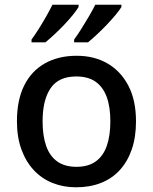

<svg xmlns="http://www.w3.org/2000/svg" viewBox="-20 -786 649 816"><path d="M558 -270Q558 -203 540 -151Q522 -99 489 -63Q456 -27 409 -8.5Q362 10 303 10Q249 10 203 -8.5Q157 -27 123.5 -63Q90 -99 71 -151Q52 -203 52 -271Q52 -360 82.5 -422Q113 -484 170.5 -516.5Q228 -549 306 -549Q380 -549 436.5 -516.5Q493 -484 525.5 -422Q558 -360 558 -270ZM161 -270Q161 -210 176 -166.5Q191 -123 223 -100Q255 -77 305 -77Q355 -77 387 -100Q419 -123 434 -166.5Q449 -210 449 -270Q449 -332 433.5 -374Q418 -416 386.5 -438.5Q355 -461 304 -461Q229 -461 195 -411Q161 -361 161 -270ZM496 -756Q488 -743 471.5 -723Q455 -703 434 -681Q413 -659 392 -639.5Q371 -620 354 -606H295V-618Q309 -637 325.5 -663Q342 -689 358 -716.5Q374 -744 385 -766H496ZM314 -756Q306 -743 290 -723Q274 -703 253 -681Q232 -659 211 -639.5Q190 -620 173 -606H114V-618Q128 -637 144.5 -663Q161 -689 176.5 -716.5Q192 -744 203 -766H314Z"/></svg>

Font: Noto Sans Devanagari Medium
Style: Regular
Weight: 500
Version: Version 2.003